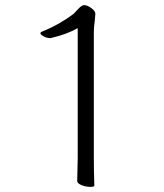

<svg xmlns="http://www.w3.org/2000/svg" viewBox="-20 -710 640 751"><path d="M182 -562Q181 -561 176 -561Q163 -561 150.5 -568Q138 -575 138 -580Q138 -584 146 -587Q211 -613 268 -656Q273 -661 286.5 -675.5Q300 -690 309 -690Q321 -690 337 -678.5Q353 -667 353 -656Q353 -651 351 -632Q347 -603 347 -585V-96Q347 -38 349 16Q349 21 333 21Q315 21 298.5 14Q282 7 282 -2L284 -90V-600Q242 -576 182 -562Z"/></svg>

Font: JyunsaiKaai Light
Style: Regular
Weight: 300
Designer: Fontworks Inc.
Version: Version 0.030;April 7, 2024;FontCreator 14.0.0.2901 64-bit